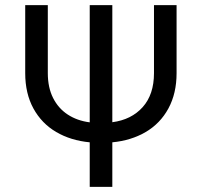

<svg xmlns="http://www.w3.org/2000/svg" viewBox="-20 -727 785 747"><path d="M667 -707V-442.4Q667 -363.8 635.3 -305.2Q603.5 -246.6 546.9 -213.4Q490.2 -180.2 417 -173.3V0H329.1V-173.3Q255.4 -180.2 198.7 -213.4Q142.1 -246.6 110.1 -304.9Q78.1 -363.3 78.1 -442.4V-707H166V-442.4Q166 -386.7 186.5 -345.9Q207 -305.2 243.7 -281.2Q280.3 -257.3 329.1 -251V-707H417V-251.5Q491.2 -261.2 535.2 -310.3Q579.1 -359.4 579.1 -442.4V-707Z"/></svg>

Font: Pretendard GOV
Style: Regular
Weight: 400
Designer: Base glyphs from Inter by Rasmus Andersson; Hangeul glyphs from Noto Sans CJK(Source Han Sans) by Jang Soo-young and Kan
Foundry: Kil Hyung-jin
Version: Version 1.309